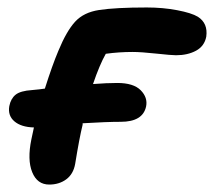

<svg xmlns="http://www.w3.org/2000/svg" viewBox="-20 -518 573 514"><path d="M111.8 -23.9Q79.6 -23.9 66.2 -57.1Q52.7 -90.3 64 -145Q68.8 -168.9 70.8 -176.8Q36.6 -177.7 18.6 -193.1Q0.5 -208.5 4.9 -233.9Q8.8 -253.9 21.7 -264.4Q34.7 -274.9 65.9 -276.9Q87.4 -278.8 100.1 -280.8Q120.1 -343.8 136.2 -381.8Q158.2 -435.1 181.2 -460Q204.1 -484.9 245.1 -491.2Q289.6 -498 373 -498Q416 -498 454.3 -490.7Q492.7 -483.4 509.8 -473.1Q537.1 -455.6 532.2 -419.9Q527.3 -394.5 504.9 -382.3Q482.4 -370.1 451.2 -370.1Q439 -370.1 398.4 -374.5Q357.9 -378.9 335 -378.9Q298.3 -378.9 263.2 -374Q246.6 -344.7 229 -293Q266.1 -295.9 293.9 -295.9Q337.4 -295.9 356.7 -276.4Q376 -256.8 371.1 -232.9Q362.3 -191.9 303.2 -191.9Q265.6 -191.9 201.2 -188V-184.1Q192.4 -148.4 181.2 -79.1Q176.3 -51.8 157.2 -37.8Q138.2 -23.9 111.8 -23.9Z"/></svg>

Font: Shantell Sans Irregular
Style: Italic
Weight: 600
Italic angle: -11.31°
Designer: Stephen Nixon, Anya Danilova, Shantell Martin
Foundry: Arrow Type
Version: Version 1.006;[9816181b4]